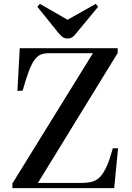

<svg xmlns="http://www.w3.org/2000/svg" viewBox="-20 -972 680 992"><path d="M44 0V-24L460 -697H230Q206 -697 188.5 -689Q171 -681 156.5 -660Q142 -639 128 -601.5Q114 -564 97 -504L70 -502L82 -723H588V-698L176 -27H403Q435 -27 458.5 -34Q482 -41 499.5 -60.5Q517 -80 532.5 -115.5Q548 -151 563 -206H590L570 0ZM329 -773Q315 -773 305 -779.5Q295 -786 281 -803L173 -937L186 -952L329 -870L475 -952L487 -937L372 -798Q363 -786 353 -779.5Q343 -773 329 -773Z"/></svg>

Font: Literata 60pt Medium
Style: Regular
Weight: 500
Designer: Latin by Veronika Burian and Jose Scaglione. Greek by Irene Vlachou. Cyrillic by Vera Evstafieva.
Foundry: TypeTogether
Version: Version 3.103;gftools[0.9.29]